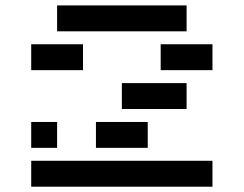

<svg xmlns="http://www.w3.org/2000/svg" viewBox="-20 -704 919 724"><path d="M781.2 -97.7V0H97.7V-97.7ZM683.6 -683.6V-585.9H195.3V-683.6ZM97.7 -439.5V-537.1H293V-439.5ZM585.9 -439.5V-537.1H781.2V-439.5ZM439.5 -293V-390.6H683.6V-293ZM195.3 -146.5H97.7V-244.1H195.3ZM341.8 -146.5V-244.1H537.1V-146.5Z"/></svg>

Font: Trigram
Style: Regular
Weight: 400
Designer: GGBotNet
Foundry: GGBotNet
Version: 1.05